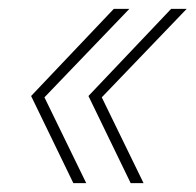

<svg xmlns="http://www.w3.org/2000/svg" viewBox="-20 -481 441 432"><path d="M271 -461 80 -262 174 -69H145L50 -265L236 -461ZM400 -461 209 -262 303 -69H274L179 -265L365 -461Z"/></svg>

Font: Work Sans ExtraLight
Style: Italic
Weight: 200
Italic angle: -13°
Designer: Wei Huang
Foundry: Wei Huang
Version: Version 2.012; ttfautohint (v1.8.3)